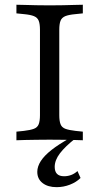

<svg xmlns="http://www.w3.org/2000/svg" viewBox="-20 -591 418 809"><path d="M180.6 -2.4Q157.3 -2.4 132.7 -2Q108.1 -1.6 86.3 -1.2Q64.5 -0.8 49.2 0V-36.3L80.6 -39.5Q108.1 -42.7 123 -48.4Q137.9 -54 143.1 -67.7Q148.4 -81.5 148.4 -105.6V-465.3Q148.4 -490.3 143.1 -503.6Q137.9 -516.9 123 -523Q108.1 -529 80.6 -531.5L49.2 -534.7V-571Q64.5 -571 86.3 -570.2Q108.1 -569.4 132.7 -569Q157.3 -568.5 180.6 -568.5H189.5H197.6Q221.8 -568.5 246.4 -569Q271 -569.4 292.3 -570.2Q313.7 -571 329 -571V-534.7L298.4 -531.5Q270.2 -529 255.2 -523Q240.3 -516.9 235.1 -503.6Q229.8 -490.3 229.8 -465.3V-105.6Q229.8 -81.5 235.1 -67.7Q240.3 -54 255.2 -48.4Q270.2 -42.7 298.4 -39.5L329 -36.3V0Q313.7 -0.8 292.3 -1.2Q271 -1.6 246.4 -2Q221.8 -2.4 197.6 -2.4H189.5ZM218.5 197.6Q181.5 197.6 159.3 180.2Q137.1 162.9 137.1 133.1Q137.1 110.5 152 87.5Q166.9 64.5 197.2 40.7Q227.4 16.9 274.2 -8.9H299.2Q254.8 25.8 232.7 54.8Q210.5 83.9 210.5 112.1Q210.5 151.6 250 151.6Q282.3 151.6 306.5 129.8L319.4 158.9Q301.6 176.6 274.6 187.1Q247.6 197.6 218.5 197.6Z"/></svg>

Font: Playfair 9pt
Style: Regular
Weight: 400
Designer: Claus Eggers Sørensen
Foundry: Claus Eggers Sørensen
Version: Version 2.203